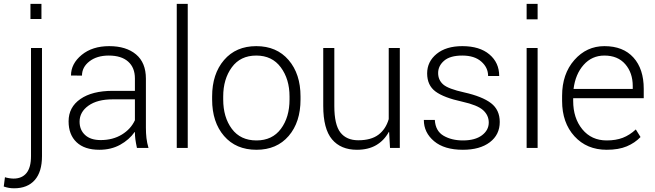

<svg xmlns="http://www.w3.org/2000/svg" viewBox="-76 -782 3462 1015"><path d="M146 -528.3V43.5Q146 126.5 107.7 169.9Q69.3 213.4 -1.5 213.4Q-16.1 213.4 -28.8 211.2Q-41.5 209 -56.2 204.1L-49.8 154.8Q-42 157.7 -28.3 159.9Q-14.6 162.1 -4.4 162.1Q40 162.1 64 132.8Q87.9 103.5 87.9 43.5V-528.3ZM143.1 -681.6H85V-761.7H143.1Z M647.9 0Q642.1 -27.3 639.6 -45.9Q637.2 -64.5 637.2 -83.5L635.7 -84Q606.9 -43 559.1 -16.6Q511.2 9.8 449.2 9.8Q370.6 9.8 328.6 -30.3Q286.6 -70.3 286.6 -140.6Q286.6 -215.3 348.9 -258.5Q411.1 -301.8 520.5 -301.8H637.2V-367.2Q637.2 -424.8 601.3 -456.5Q565.4 -488.3 499 -488.3Q436.5 -488.3 397 -457.8Q357.4 -427.2 357.4 -382.3L299.3 -382.8Q299.3 -445.3 355.7 -491.7Q412.1 -538.1 501.5 -538.1Q590.8 -538.1 643.1 -494.4Q695.3 -450.7 695.3 -366.2V-106.4Q695.3 -78.1 698.2 -52.2Q701.2 -26.4 709 0ZM456.1 -41.5Q520.5 -41.5 568.1 -70.6Q615.7 -99.6 637.2 -146.5V-256.8H519.5Q438.5 -256.8 391.6 -223.4Q344.7 -189.9 344.7 -138.7Q344.7 -95.2 373.8 -68.4Q402.8 -41.5 456.1 -41.5Z M916.5 0H858.4V-761.7H916.5Z M1045.4 -272Q1045.4 -391.1 1108.4 -464.6Q1171.4 -538.1 1278.8 -538.1Q1386.7 -538.1 1449.7 -464.6Q1512.7 -391.1 1512.7 -272V-255.9Q1512.7 -136.2 1450 -63.2Q1387.2 9.8 1279.8 9.8Q1171.4 9.8 1108.4 -63.2Q1045.4 -136.2 1045.4 -255.9ZM1104 -255.9Q1104 -162.1 1149.7 -100.8Q1195.3 -39.6 1279.8 -39.6Q1363.3 -39.6 1408.9 -100.8Q1454.6 -162.1 1454.6 -255.9V-272Q1454.6 -363.8 1408.4 -426Q1362.3 -488.3 1278.8 -488.3Q1194.8 -488.3 1149.4 -426Q1104 -363.8 1104 -272Z M1981 -84.5H1979.5Q1954.6 -39.1 1912.6 -14.6Q1870.6 9.8 1811 9.8Q1725.6 9.8 1679.2 -45.4Q1632.8 -100.6 1632.8 -222.2V-528.3H1691.4V-221.2Q1691.4 -122.6 1723.6 -81.5Q1755.9 -40.5 1817.9 -40.5Q1885.7 -40.5 1924.6 -69.8Q1963.4 -99.1 1979 -152.3V-528.3H2037.6V0H1985.8Z M2507.8 -134.3Q2507.8 -172.4 2478 -199.5Q2448.2 -226.6 2367.2 -244.6Q2270.5 -265.6 2226.3 -298.3Q2182.1 -331.1 2182.1 -394Q2182.1 -456.1 2232.2 -497.1Q2282.2 -538.1 2368.2 -538.1Q2459.5 -538.1 2511.2 -494.4Q2563 -450.7 2563 -380.4H2504.4Q2504.4 -424.8 2468.3 -456.5Q2432.1 -488.3 2368.2 -488.3Q2303.2 -488.3 2271.7 -460.9Q2240.2 -433.6 2240.2 -396Q2240.2 -358.9 2267.1 -335.4Q2293.9 -312 2377.9 -293.5Q2473.6 -272 2519.8 -236.6Q2565.9 -201.2 2565.9 -137.2Q2565.9 -69.8 2513.4 -30Q2460.9 9.8 2371.1 9.8Q2272.9 9.8 2218.8 -35.6Q2164.6 -81.1 2164.6 -147.9H2222.7Q2226.1 -89.4 2268.8 -64.5Q2311.5 -39.6 2371.1 -39.6Q2435.5 -39.6 2471.7 -66.7Q2507.8 -93.8 2507.8 -134.3Z M2766.1 0H2708V-528.3H2766.1ZM2766.1 -679.7H2708V-761.7H2766.1Z M3131.3 9.8Q3025.9 9.8 2960.7 -61.8Q2895.5 -133.3 2895.5 -248.5V-275.4Q2895.5 -391.1 2960.2 -464.6Q3024.9 -538.1 3119.1 -538.1Q3218.3 -538.1 3272.7 -477.8Q3327.1 -417.5 3327.1 -312.5V-262.7H2954.1V-248.5Q2954.1 -157.7 3002.4 -98.6Q3050.8 -39.6 3131.3 -39.6Q3179.7 -39.6 3216.1 -53.5Q3252.4 -67.4 3285.2 -97.7L3310.1 -57.6Q3280.3 -26.4 3237.3 -8.3Q3194.3 9.8 3131.3 9.8ZM3119.1 -488.3Q3053.2 -488.3 3009.5 -439.2Q2965.8 -390.1 2956.1 -312H3269V-326.7Q3269 -397 3229.5 -442.6Q3189.9 -488.3 3119.1 -488.3Z"/></svg>

Font: Roboto Web
Style: Light
Weight: 300
Designer: Google
Version: Version 1.200310; 2013